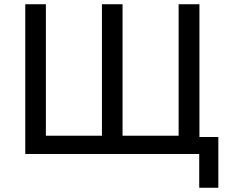

<svg xmlns="http://www.w3.org/2000/svg" viewBox="-20 -725 1084 904"><path d="M918 159V0H99V-705H196V-86H460V-705H557V-86H821V-705H919V-80H1008V159Z"/></svg>

Font: Nunito Sans 7pt SemiCondensed Medium
Style: Regular
Weight: 500
Width: 4
Designer: Vernon Adams
Foundry: Vernon Adams
Version: Version 3.101;gftools[0.9.27]